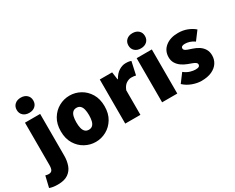

<svg xmlns="http://www.w3.org/2000/svg" viewBox="-176 -1216 2303 1885"><g transform="rotate(-30 976.0 -273.0)"><path d="M38 188Q4 188 -17.5 184Q-39 180 -56 174L-26 48Q-15 51 -7 52.5Q1 54 10 54Q37 54 48.5 37Q60 20 60 -20V-500H232V-26Q232 30 215 79Q198 128 155.5 158Q113 188 38 188ZM146 -562Q104 -562 78 -585.5Q52 -609 52 -648Q52 -687 78 -710.5Q104 -734 146 -734Q188 -734 214 -710.5Q240 -687 240 -648Q240 -609 214 -585.5Q188 -562 146 -562Z M570 12Q506 12 449.5 -19Q393 -50 357.5 -108.5Q322 -167 322 -250Q322 -333 357.5 -391.5Q393 -450 449.5 -481Q506 -512 570 -512Q634 -512 690.5 -481Q747 -450 782.5 -391.5Q818 -333 818 -250Q818 -167 782.5 -108.5Q747 -50 690.5 -19Q634 12 570 12ZM570 -126Q596 -126 612 -141Q628 -156 635 -184Q642 -212 642 -250Q642 -288 635 -316Q628 -344 612 -359Q596 -374 570 -374Q544 -374 528 -359Q512 -344 505 -316Q498 -288 498 -250Q498 -212 505 -184Q512 -156 528 -141Q544 -126 570 -126Z M908 0V-500H1048L1060 -414H1064Q1092 -465 1130.5 -488.5Q1169 -512 1206 -512Q1229 -512 1243.5 -509.5Q1258 -507 1268 -502L1236 -356Q1223 -359 1212 -360.5Q1201 -362 1184 -362Q1157 -362 1127.5 -343.5Q1098 -325 1080 -278V0Z M1326 0V-500H1498V0ZM1412 -562Q1370 -562 1344 -585.5Q1318 -609 1318 -648Q1318 -687 1344 -710.5Q1370 -734 1412 -734Q1454 -734 1480 -710.5Q1506 -687 1506 -648Q1506 -609 1480 -585.5Q1454 -562 1412 -562Z M1768 12Q1720 12 1666.5 -7.5Q1613 -27 1574 -64L1646 -160Q1681 -133 1714 -123.5Q1747 -114 1772 -114Q1799 -114 1810.5 -121.5Q1822 -129 1822 -144Q1822 -157 1810 -166Q1798 -175 1777.5 -182.5Q1757 -190 1730 -200Q1695 -213 1666 -233.5Q1637 -254 1619.5 -283Q1602 -312 1602 -350Q1602 -424 1657 -468Q1712 -512 1800 -512Q1857 -512 1904 -493.5Q1951 -475 1984 -446L1912 -350Q1884 -370 1857 -378Q1830 -386 1806 -386Q1784 -386 1773 -379Q1762 -372 1762 -358Q1762 -347 1770.5 -339Q1779 -331 1798.5 -323.5Q1818 -316 1850 -306Q1888 -294 1918 -273.5Q1948 -253 1965 -223.5Q1982 -194 1982 -154Q1982 -107 1957.5 -69.5Q1933 -32 1885.5 -10Q1838 12 1768 12Z"/></g></svg>

Font: Mada Black
Style: Regular
Weight: 900
Designer: Khaled Hosny
Version: Version 1.5